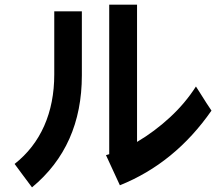

<svg xmlns="http://www.w3.org/2000/svg" viewBox="-20 -719 960 828"><path d="M841 -321Q874 -268 892 -242Q734 -15 497 80L437 -50L451 -54V-699H571V-107Q647 -152 713 -213Q779 -274 825 -346ZM74 30 43 -12Q127 -78 170.5 -176Q214 -274 214 -398V-670H333V-394Q333 -89 118 89Z"/></svg>

Font: LINE Seed Sans KR Bold
Style: Regular
Weight: 700
Designer: LINE BX Design & Sandoll Inc & Dalton Maag Ltd
Foundry: Sandoll Inc.
Version: Version 1.000